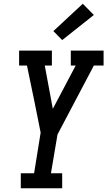

<svg xmlns="http://www.w3.org/2000/svg" viewBox="-20 -1005 573 1025"><path d="M91 0V-80H162L197 -297L165 -457L124 -655H82V-735H257V-655H219L262 -424L384 -655H358V-735H533V-655H481L287 -287L252 -80H312V0ZM312 -791 265 -839 422 -985 481 -925Z"/></svg>

Font: Iosevka Slab Medium Oblique
Style: Regular
Weight: 500
Italic angle: -9°
Monospace: yes
Designer: Belleve Invis
Foundry: Belleve Invis
Version: Version 11.1.1; ttfautohint (v1.8.3)